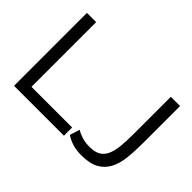

<svg xmlns="http://www.w3.org/2000/svg" viewBox="-127 -1011 1322 1322"><g transform="rotate(45 534.5 -349.5)"><path d="M85 0V-710H175V-80H571V0ZM619 -106Q639 -92 673 -81Q707 -70 750 -70Q801 -70 831 -88Q861 -106 876.5 -141.5Q892 -177 897 -229Q902 -281 902 -349V-710H992V-349Q992 -268 984.5 -201.5Q977 -135 951.5 -88Q926 -41 878.5 -15Q831 11 750 11Q660 11 596 -33Z"/></g></svg>

Font: Raleway Medium Alt1
Style: Regular
Weight: 500
Designer: Matt McInerney, Pablo Impallari, Rodrigo Fuenzalida
Foundry: Matt McInerney, Pablo Impallari, Rodrigo Fuenzalida
Version: Version 3.000g; ttfautohint (v1.5) -l 8 -r 28 -G 28 -x 14 -D